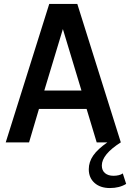

<svg xmlns="http://www.w3.org/2000/svg" viewBox="-20 -720 658 971"><path d="M9 0 229 -700H371L591 0Q495 61 495 117Q495 142 511 155.5Q527 169 554 169Q568 169 580.5 166Q593 163 601 157L618 210Q584 231 536 231Q487 231 458 205Q429 179 429 136Q429 99 451.5 66.5Q474 34 523 0H469L418 -169H177L127 0ZM204 -262H392L298 -573Z"/></svg>

Font: Red Hat Mono Medium
Style: Regular
Weight: 500
Monospace: yes
Designer: Pentagram, MCKL
Foundry: Pentagram, MCKL
Version: Version 1.023; ttfautohint (v1.8.3)